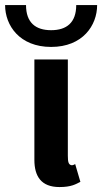

<svg xmlns="http://www.w3.org/2000/svg" viewBox="-62 -737 407 765"><path d="M-41.7 -716.7C-41.7 -635.8 15.8 -550 141.7 -550C267.5 -550 325 -635.8 325 -716.7H241.7C241.7 -646.7 203.3 -616.7 141.7 -616.7C80 -616.7 41.7 -646.7 41.7 -716.7ZM208.3 -500H75V-100C75 -35 101.7 8.3 175 8.3C222.5 8.3 240 -3.3 258.3 -12.5L237.5 -83.3C237.5 -83.3 228.3 -76.7 220.8 -79.2C211.7 -82.5 208.3 -90 208.3 -116.7Z"/></svg>

Font: BoonHome
Style: Bold
Weight: 700
Designer: Sungsit Sawaiwan
Foundry: Sungsit Sawaiwan
Version: Version 0.2